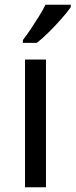

<svg xmlns="http://www.w3.org/2000/svg" viewBox="-20 -786 317 806"><path d="M173 0H85V-536H173ZM277 -756Q265 -738 240 -709.5Q215 -681 186.5 -652.5Q158 -624 134 -606H76V-618Q91 -637 108.5 -663Q126 -689 143 -716.5Q160 -744 171 -766H277Z"/></svg>

Font: Noto Sans Imperial Aramaic
Style: Regular
Weight: 400
Designer: Monotype Design Team
Foundry: Monotype Imaging Inc.
Version: Version 2.001; ttfautohint (v1.8.4.7-5d5b)